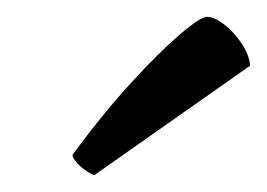

<svg xmlns="http://www.w3.org/2000/svg" viewBox="-20 -773 317 228"><path d="M92 -565Q84 -568 75.5 -575.5Q67 -583 66 -589Q102 -638 135.5 -674.5Q169 -711 193.5 -732Q218 -753 226 -753Q234 -753 245.5 -744.5Q257 -736 266.5 -722Q276 -708 277 -695Z"/></svg>

Font: Texturina 12pt
Style: Italic
Weight: 400
Italic angle: -11°
Designer: Guillermo Torres Carreño
Foundry: Omnibus-Type
Version: Version 1.002